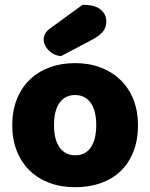

<svg xmlns="http://www.w3.org/2000/svg" viewBox="-20 -764 626 800"><path d="M324 -744Q376 -744 399.5 -724Q423 -704 423 -676Q423 -650 409 -632.5Q395 -615 363 -598L234 -530Q204 -533 183 -554Q162 -575 162 -599Q162 -611 168 -623Q174 -635 188 -645ZM555 -243Q555 -181 536 -132.5Q517 -84 482.5 -51Q448 -18 400 -1Q352 16 293 16Q234 16 186 -2Q138 -20 103.5 -53.5Q69 -87 50 -135Q31 -183 31 -243Q31 -302 50 -350Q69 -398 103.5 -431.5Q138 -465 186 -483Q234 -501 293 -501Q352 -501 400 -482.5Q448 -464 482.5 -430.5Q517 -397 536 -349Q555 -301 555 -243ZM205 -243Q205 -182 228.5 -149.5Q252 -117 294 -117Q336 -117 358.5 -150Q381 -183 381 -243Q381 -303 358 -335.5Q335 -368 293 -368Q251 -368 228 -335.5Q205 -303 205 -243Z"/></svg>

Font: Baloo Bhaina
Style: Regular
Weight: 400
Designer: Manish Minz, Shuchita Grover and Ek Type
Foundry: Ek Type
Version: Version 1.443;PS 1.000;hotconv 16.6.51;makeotf.lib2.5.65220;